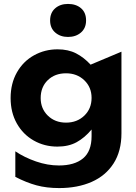

<svg xmlns="http://www.w3.org/2000/svg" viewBox="-20 -784 690 977"><path d="M187 -285Q187 -341 223 -376Q259 -411 316 -411Q372 -411 409 -375.5Q446 -340 446 -286Q446 -231 409 -195.5Q372 -160 316 -160Q260 -160 223.5 -195.5Q187 -231 187 -285ZM280 58Q222 58 163 37.5Q104 17 58 -14V116Q114 145 165.5 159Q217 173 281 173Q375 173 446.5 141.5Q518 110 558 47.5Q598 -15 598 -106V-521L441 -455Q407 -492 367 -512.5Q327 -533 273 -533Q208 -533 153 -502.5Q98 -472 66 -415.5Q34 -359 34 -285Q34 -212 65.5 -156Q97 -100 151.5 -69Q206 -38 272 -38Q329 -38 370 -60.5Q411 -83 446 -125V-91Q446 -14 402.5 22Q359 58 280 58ZM235 -680Q235 -641 261 -618.5Q287 -596 326 -596Q366 -596 392 -618.5Q418 -641 418 -680Q418 -720 392.5 -742Q367 -764 326 -764Q286 -764 260.5 -741.5Q235 -719 235 -680Z"/></svg>

Font: Geom
Style: Bold
Weight: 700
Version: Version 1.102